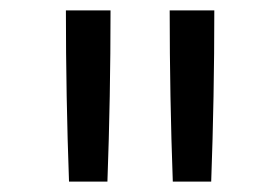

<svg xmlns="http://www.w3.org/2000/svg" viewBox="-20 -792 540 370"><path d="M113 -442Q110 -524 108.5 -606.5Q107 -689 107 -772H193Q193 -689 191.5 -606.5Q190 -524 187 -442ZM313 -442Q310 -524 308.5 -606.5Q307 -689 307 -772H393Q393 -689 391.5 -606.5Q390 -524 387 -442Z"/></svg>

Font: Iosevka Web
Style: Regular
Weight: 400
Monospace: yes
Designer: Belleve Invis
Foundry: Belleve Invis
Version: Version 28.0.3; ttfautohint (v1.8.3)